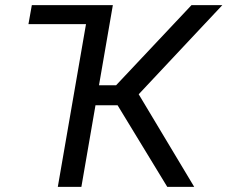

<svg xmlns="http://www.w3.org/2000/svg" viewBox="-20 -731 890 751"><path d="M439.9 -319.3H353.5L298.3 0H206.1L316.4 -636.7H91.3L104.5 -710.9H421.4L367.2 -397.5H434.1L729 -710.9H849.6L522.5 -362.3L739.7 0H634.3Z"/></svg>

Font: Roboto
Style: Italic
Weight: 400
Italic angle: -12°
Designer: Google
Version: Version 2.134; 2016; ttfautohint (v1.6)